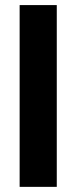

<svg xmlns="http://www.w3.org/2000/svg" viewBox="-20 -727 297 747"><path d="M200.9 0H56.4V-707.2H200.9Z"/></svg>

Font: Pretendard Variable
Style: Regular
Weight: 400
Designer: Base glyphs from Inter by Rasmus Andersson; Hangul glyphs from Noto Sans CJK(Source Han Sans) by Jang Soo-young and Kang
Foundry: Kil Hyung-jin
Version: Version 1.100;FEAKit 1.0